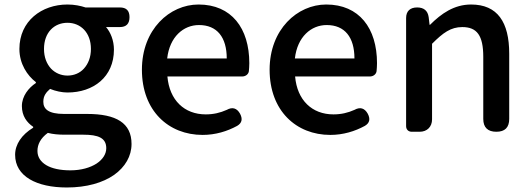

<svg xmlns="http://www.w3.org/2000/svg" viewBox="-20 -584 2357 851"><path d="M486 191C535 156 563 108 563 54C563 -39 495 -79 366 -79H264C194 -79 172 -101 172 -133C172 -160 185 -175 202 -190C226 -180 255 -174 279 -174C394 -174 485 -243 485 -364C485 -405 470 -441 450 -464H511C540 -464 554 -479 554 -508C554 -537 540 -551 511 -551H456H359C338 -558 310 -564 279 -564C165 -564 66 -491 66 -367C66 -301 101 -249 139 -220V-216C107 -195 77 -158 77 -114C77 -70 99 -41 127 -22V-18C76 13 47 56 47 102C47 198 143 247 276 247C364 247 436 226 486 191ZM352 -280C334 -260 308 -249 279 -249C251 -249 225 -260 206 -280C187 -301 175 -330 175 -367C175 -441 221 -483 279 -483C337 -483 383 -440 383 -367C383 -330 371 -301 352 -280ZM185 148C160 133 146 112 146 85C146 57 159 29 192 5C215 11 240 13 266 13H349C415 13 451 27 451 73C451 99 435 123 408 141C380 159 340 171 292 171C247 171 210 163 185 148Z M989 -245H1053C1069 -245 1081 -255 1083 -268C1084 -279 1085 -291 1085 -304C1085 -459 1006 -564 860 -564C732 -564 609 -454 609 -275C609 -93 727 14 878 14C935 14 987 -2 1031 -26C1053 -39 1056 -57 1044 -80C1030 -105 1010 -111 985 -97C956 -84 926 -77 892 -77C797 -77 731 -140 722 -245H900ZM787 -325H721C732 -421 793 -473 862 -473C942 -473 985 -419 985 -325H853Z M1555 -245H1619C1635 -245 1647 -255 1649 -268C1650 -279 1651 -291 1651 -304C1651 -459 1572 -564 1426 -564C1298 -564 1175 -454 1175 -275C1175 -93 1293 14 1444 14C1501 14 1553 -2 1597 -26C1619 -39 1622 -57 1610 -80C1596 -105 1576 -111 1551 -97C1522 -84 1492 -77 1458 -77C1363 -77 1297 -140 1288 -245H1466ZM1353 -325H1287C1298 -421 1359 -473 1428 -473C1508 -473 1551 -419 1551 -325H1419Z M1780 -275V-25C1780 -10 1790 0 1805 0H1837H1840C1873 0 1895 -22 1895 -55V-390C1944 -439 1978 -464 2029 -464C2094 -464 2122 -427 2122 -332V-57C2122 -19 2142 0 2180 0C2218 0 2237 -19 2237 -57V-346C2237 -486 2185 -564 2068 -564C1993 -564 1936 -524 1886 -474H1884L1880 -508C1876 -537 1858 -551 1829 -551C1798 -551 1780 -535 1780 -504Z"/></svg>

Font: GenSenRounded2 TW M
Style: Regular
Weight: 500
Version: Version 2.100;PS 2.1;hotconv 16.6.51;makeotf.lib2.5.65220 DE